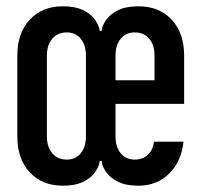

<svg xmlns="http://www.w3.org/2000/svg" viewBox="-20 -580 640 610"><path d="M180 10Q114 10 74.5 -32.5Q35 -75 35 -147V-403Q35 -475 74.5 -517.5Q114 -560 180 -560Q219 -560 244.5 -547.5Q270 -535 282.5 -516.5Q295 -498 297 -482H303Q304 -498 317 -516.5Q330 -535 355 -547.5Q380 -560 420 -560Q486 -560 525.5 -517.5Q565 -475 565 -403V-250H347V-147Q347 -113 363.5 -93Q380 -73 408 -73Q433 -73 449.5 -88Q466 -103 469 -130H563Q556 -66 517 -28Q478 10 420 10Q380 10 355 -2.5Q330 -15 317 -33.5Q304 -52 303 -69H297Q295 -52 282.5 -33.5Q270 -15 244.5 -2.5Q219 10 180 10ZM192 -73Q220 -73 236.5 -93Q253 -113 253 -147V-403Q253 -437 236.5 -457Q220 -477 192 -477Q163 -477 146 -457Q129 -437 129 -403V-147Q129 -113 146 -93Q163 -73 192 -73ZM347 -325H471V-403Q471 -437 454 -457Q437 -477 408 -477Q380 -477 363.5 -457Q347 -437 347 -403Z"/></svg>

Font: JetBrains Mono NL SemiBold
Style: Regular
Weight: 600
Designer: Philipp Nurullin, Konstantin Bulenkov
Foundry: JetBrains
Version: Version 2.304; ttfautohint (v1.8.4.7-5d5b)